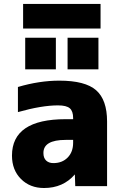

<svg xmlns="http://www.w3.org/2000/svg" viewBox="-20 -946 619 978"><path d="M352.5 -233.4H314.5Q200.2 -233.4 201.2 -166Q201.2 -141.6 214.8 -128.4Q228.5 -115.2 252 -115.2Q296.9 -115.2 324.7 -143.6Q352.5 -171.9 352.5 -218.8ZM282.2 -535.2Q414.1 -535.2 469.7 -486.3Q525.4 -437.5 525.4 -327.1V2H363.3L361.3 -57.6Q301.8 11.7 204.1 11.7Q132.8 11.7 86.9 -34.2Q41 -80.1 41 -153.3Q41 -338.9 314.5 -338.9H352.5V-344.7Q352.5 -379.9 335.4 -394.5Q318.4 -409.2 275.4 -409.2Q192.4 -409.2 71.3 -375V-502.9Q180.7 -535.2 282.2 -535.2ZM97.7 -800.8V-925.8H492.2V-800.8ZM108.4 -592.8V-753.9H264.6V-592.8ZM324.2 -592.8V-753.9H481.4V-592.8Z"/></svg>

Font: Gen Shin Gothic Heavy
Style: Bold
Weight: 900
Designer: [Source Han Sans]
Ryoko NISHIZUKA  (kana & ideographs); Paul D. Hunt (Latin, Greek & Cyrillic); Wenlong ZHANG  (bopomofo
Version: Version 1.002.20150607